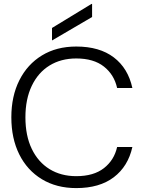

<svg xmlns="http://www.w3.org/2000/svg" viewBox="-20 -950 736 982"><path d="M370 12Q269 12 194 -33.5Q119 -79 78.5 -160.5Q38 -242 38 -350Q38 -458 79 -539.5Q120 -621 194.5 -666.5Q269 -712 370 -712Q489 -712 562 -656.5Q635 -601 657 -500H579Q564 -568 511.5 -609.5Q459 -651 370 -651Q292 -651 233.5 -615Q175 -579 142.5 -511Q110 -443 110 -350Q110 -256 142.5 -188.5Q175 -121 233.5 -85Q292 -49 370 -49Q459 -49 511.5 -90Q564 -131 579 -198H657Q635 -99 562 -43.5Q489 12 370 12ZM246 -743V-807L448 -930H451V-863Z"/></svg>

Font: DM Sans 36pt Light
Style: Regular
Weight: 300
Designer: Colophon Foundry, Jonny Pinhorn
Foundry: Colophon Foundry
Version: Version 4.004;gftools[0.9.30]